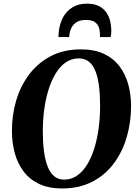

<svg xmlns="http://www.w3.org/2000/svg" viewBox="-20 -1024 756 1054"><path d="M321 10.5Q245.5 10.5 193 -15Q140.5 -40.5 108 -84.8Q75.5 -129 60.5 -185.5Q45.5 -242 45.5 -304Q45 -390.5 68.5 -470.8Q92 -551 139.5 -614.5Q187 -678 258 -715.5Q329 -753 424.5 -753Q500 -753 552.5 -727.5Q605 -702 637.5 -658Q670 -614 684.8 -558Q699.5 -502 699.5 -441.5Q699.5 -354.5 676.2 -273.2Q653 -192 605.8 -128Q558.5 -64 487.2 -26.8Q416 10.5 321 10.5ZM332.5 -38Q371 -38 402.5 -59.5Q434 -81 457.8 -119.5Q481.5 -158 497.5 -209Q513.5 -260 521.5 -319.5Q529.5 -379 529.5 -442.5Q529.5 -501 523.8 -548.8Q518 -596.5 504.8 -631.2Q491.5 -666 468.8 -684.8Q446 -703.5 412 -703.5Q373.5 -703.5 342 -682.2Q310.5 -661 286.8 -622.5Q263 -584 247 -533.5Q231 -483 223 -424.2Q215 -365.5 215 -303Q215 -244 221.2 -195.2Q227.5 -146.5 241 -111.2Q254.5 -76 277 -57Q299.5 -38 332.5 -38ZM457.5 -1004Q498 -1004 524.2 -990Q550.5 -976 565 -953.8Q579.5 -931.5 585.2 -906Q591 -880.5 591 -856Q591 -846.5 590 -837.2Q589 -828 587.5 -820.5H528.5Q529 -824.5 528.8 -829.2Q528.5 -834 528.5 -839.5Q528 -861 521 -877.8Q514 -894.5 497.8 -904.5Q481.5 -914.5 452 -914.5Q416.5 -914.5 396.8 -900Q377 -885.5 368.8 -863.8Q360.5 -842 360 -820.5H301Q301 -827.5 301.5 -833.8Q302 -840 302.5 -847Q306.5 -891.5 325.2 -927Q344 -962.5 377 -983.2Q410 -1004 457.5 -1004Z"/></svg>

Font: Merriweather 60pt ExtraBold
Style: Italic
Weight: 800
Italic angle: -7.8°
Version: Version 2.101